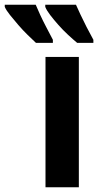

<svg xmlns="http://www.w3.org/2000/svg" viewBox="-133 -786 412 806"><path d="M198 0H58V-547H198ZM186 -766Q193 -750 204.5 -725.5Q216 -701 230 -673.5Q244 -646 259 -619V-606H191Q173 -621 152 -640.5Q131 -660 112 -681.5Q93 -703 78 -722.5Q63 -742 57 -757V-766ZM17 -766Q25 -747 36 -723Q47 -699 61 -672.5Q75 -646 89 -619V-606H18Q3 -620 -17 -639.5Q-37 -659 -56 -681Q-75 -703 -91 -723Q-107 -743 -113 -757V-766Z"/></svg>

Font: Noto Sans Display Condensed
Style: Bold
Weight: 700
Width: 3
Designer: Monotype Design Team
Foundry: Monotype Imaging Inc.
Version: Version 2.003